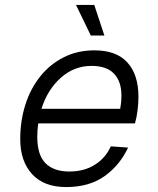

<svg xmlns="http://www.w3.org/2000/svg" viewBox="-20 -746 640 778"><path d="M248 12Q158 12 110 -40.5Q62 -93 62 -182Q62 -257 83 -322.5Q104 -388 143.5 -437Q183 -486 238.5 -514Q294 -542 363 -542Q452 -542 496.5 -492.5Q541 -443 541 -354Q541 -328 537.5 -299.5Q534 -271 527 -246H135Q131 -219 131 -192Q131 -118 164.5 -84.5Q198 -51 261 -51Q321 -51 364.5 -78.5Q408 -106 429 -153L499 -148Q466 -77 404 -32.5Q342 12 248 12ZM351 -479Q280 -479 226 -430.5Q172 -382 148 -305H467Q469 -316 470.5 -329Q472 -342 472 -359Q472 -416 442 -447.5Q412 -479 351 -479ZM348 -602 288 -726H362L403 -602Z"/></svg>

Font: Geist Mono Light
Style: Italic
Weight: 300
Italic angle: -12°
Monospace: yes
Designer: Basement.studio, Andrés Briganti, Mateo Zaragoza
Foundry: Basement.studio, Vercel, Andrés Briganti, Guido Ferreyra, Mateo Zaragoza
Version: Version 1.500; ttfautohint (v1.8.4.7-5d5b)